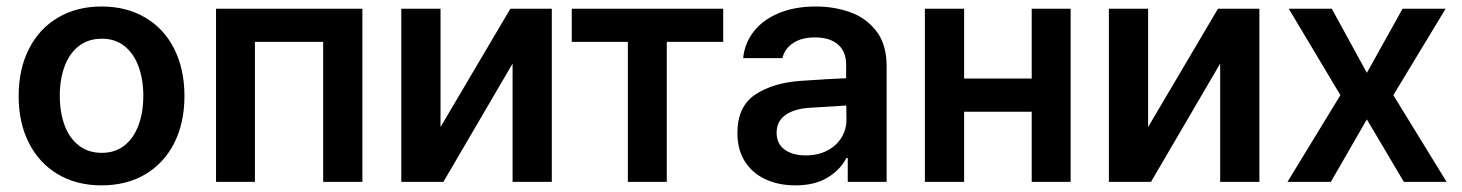

<svg xmlns="http://www.w3.org/2000/svg" viewBox="-20 -557 4476 588"><path d="M37.1 -262.7Q37.1 -344.7 68.4 -406.7Q99.6 -468.8 157.2 -502.9Q214.8 -537.1 291 -537.1Q367.7 -537.1 425.3 -502.9Q482.9 -468.8 513.9 -406.7Q544.9 -344.7 544.9 -262.7Q544.9 -181.2 513.7 -119.1Q482.4 -57.1 425 -23.2Q367.7 10.7 291 10.7Q214.8 10.7 157.2 -23.4Q99.6 -57.6 68.4 -119.4Q37.1 -181.2 37.1 -262.7ZM418.9 -263.7Q418.9 -313 404.5 -352.8Q390.1 -392.6 361.6 -415.5Q333 -438.5 292 -438.5Q250 -438.5 220.9 -415.5Q191.9 -392.6 177.5 -353Q163.1 -313.5 163.1 -263.7Q163.1 -213.9 177.5 -174.3Q191.9 -134.8 220.9 -111.8Q250 -88.9 292 -88.9Q333 -88.9 361.6 -111.8Q390.1 -134.8 404.5 -174.3Q418.9 -213.9 418.9 -263.7Z M641.6 -530.3H1089.8V0H969.7V-428.7H760.7V0H641.6Z M1543 -530.3H1669.9V0H1549.8V-362.3L1337.9 0H1209V-530.3H1329.1V-168Z M1731 -530.3H2194.8V-428.7H2022V0H1902.8V-428.7H1731Z M2435.5 -309.6Q2520 -315.4 2571.3 -317.4V-359.4Q2571.3 -398.9 2546.4 -420.7Q2521.5 -442.4 2475.6 -442.4Q2435.1 -442.4 2409.2 -425.3Q2383.3 -408.2 2376 -378.9H2255.9Q2260.3 -424.3 2288.1 -460.2Q2315.9 -496.1 2364.7 -516.6Q2413.6 -537.1 2478.5 -537.1Q2534.2 -537.1 2583.3 -519.8Q2632.3 -502.4 2663.8 -461.7Q2695.3 -420.9 2695.3 -354.5V0H2576.2V-73.2H2572.3Q2552.7 -36.1 2513.7 -12.7Q2474.6 10.7 2416 10.7Q2364.7 10.7 2324.5 -7.8Q2284.2 -26.4 2261.2 -62.5Q2238.3 -98.6 2238.3 -149.4Q2238.3 -231.4 2293.7 -267.8Q2349.1 -304.2 2435.5 -309.6ZM2448.2 -81.1Q2484.9 -81.1 2513.2 -95.7Q2541.5 -110.4 2556.9 -135.5Q2572.3 -160.6 2572.3 -190.4L2571.8 -233.9L2455.1 -226.6Q2409.2 -222.7 2383.8 -203.6Q2358.4 -184.6 2358.4 -150.4Q2358.4 -116.7 2382.8 -98.9Q2407.2 -81.1 2448.2 -81.1Z M2932.6 -316.4H3139.6V-530.3H3258.8V0H3139.6V-214.8H2932.6V0H2812.5V-530.3H2932.6Z M3710 -530.3H3836.9V0H3716.8V-362.3L3504.9 0H3376V-530.3H3496.1V-168Z M4166 -334 4275.4 -530.3H4407.2L4247.1 -265.6L4410.2 0H4279.3L4166 -191.4L4055.7 0H3922.9L4085 -265.6L3926.8 -530.3H4058.6Z"/></svg>

Font: Pretendard JP SemiBold
Style: Regular
Weight: 600
Designer: Base glyphs from Inter by Rasmus Andersson; Hangeul glyphs from Noto Sans CJK(Source Han Sans) by Jang Soo-young and Kan
Foundry: Kil Hyung-jin
Version: Version 1.309